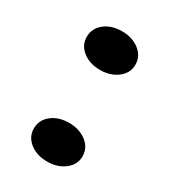

<svg xmlns="http://www.w3.org/2000/svg" viewBox="-120 -512 493 561"><g transform="rotate(30 126.5 -231.5)"><path d="M46 -75.8Q46 -104.5 69.2 -123Q92.4 -141.4 127.8 -141.4Q162.6 -141.4 186.4 -123Q210.1 -104.5 210.1 -75.8Q210.1 -48 186.4 -29.5Q162.6 -11.1 127.8 -11.1Q92.4 -11.1 69.2 -29.5Q46 -48 46 -75.8ZM46 -384.8Q46 -413.6 69.2 -432.1Q92.4 -450.5 127.8 -450.5Q162.6 -450.5 186.4 -432.1Q210.1 -413.6 210.1 -384.8Q210.1 -357.1 186.4 -338.6Q162.6 -320.2 127.8 -320.2Q92.4 -320.2 69.2 -338.6Q46 -357.1 46 -384.8Z"/></g></svg>

Font: Myanmar KatKuu
Style: Regular
Weight: 400
Designer: Khon Soe Zaw Thu
Foundry: MPUA
Version: Version 1.00 September 13, 2016, initial release